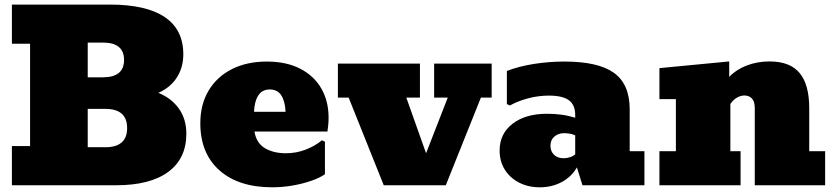

<svg xmlns="http://www.w3.org/2000/svg" viewBox="-20 -797 3593 826"><path d="M31.2 0V-168.5H109.4V-608.9H31.2V-777.3H452.6Q608.9 -777.3 688.7 -723.6Q768.6 -669.9 768.6 -563.5Q768.6 -507.3 741 -463.9Q713.4 -420.4 661.1 -397.5Q717.3 -375 749.5 -329.8Q781.7 -284.7 781.7 -221.7Q781.7 -114.7 703.6 -57.4Q625.5 0 480 0ZM422.9 -613.8H357.4V-464.4H422.9Q513.7 -464.4 513.7 -539.1Q513.7 -613.8 422.9 -613.8ZM357.4 -163.6H433.1Q526.9 -163.6 526.9 -246.1Q526.9 -328.6 433.1 -328.6H357.4Z M1151.4 8.8Q1006.3 8.8 924.1 -64.2Q841.8 -137.2 841.8 -266.6Q841.8 -348.1 877.7 -407.7Q913.6 -467.3 978 -499.8Q1042.5 -532.2 1127.9 -532.2Q1211.4 -532.2 1271 -501.7Q1330.6 -471.2 1362.1 -416.7Q1393.6 -362.3 1393.6 -291Q1393.6 -274.4 1392.1 -259Q1390.6 -243.7 1388.7 -231H1074.7Q1083 -181.2 1119.9 -159.4Q1156.7 -137.7 1210 -137.7Q1254.9 -137.7 1295.7 -153.6Q1336.4 -169.4 1364.7 -193.4L1377.9 -187.5V-47.4Q1354.5 -31.2 1317.4 -18.6Q1280.3 -5.9 1237.1 1.5Q1193.8 8.8 1151.4 8.8ZM1140.6 -412.1Q1107.9 -412.1 1091.3 -386.7Q1074.7 -361.3 1072.8 -315.9H1208.5Q1206.5 -361.3 1190.2 -386.7Q1173.8 -412.1 1140.6 -412.1Z M1630.9 0 1480 -377H1433.6V-523.4H1786.6V-377H1728L1813 -137.7L1906.2 -377H1847.7V-523.4H2095.2V-377H2048.8L1897.9 0Z M2302.7 8.8Q2252.4 8.8 2213.1 -11.5Q2173.8 -31.7 2151.6 -67.4Q2129.4 -103 2129.4 -149.4Q2129.4 -221.7 2185.1 -264.6Q2240.7 -307.6 2333.5 -307.6Q2365.7 -307.6 2395 -303.7Q2424.3 -299.8 2454.6 -290.5V-301.3Q2454.6 -345.7 2427.5 -365.7Q2400.4 -385.7 2340.8 -385.7Q2297.9 -385.7 2253.9 -374.5Q2210 -363.3 2173.8 -343.3L2160.6 -349.1V-491.7Q2211.9 -511.7 2277.1 -522Q2342.3 -532.2 2408.2 -532.2Q2554.2 -532.2 2621.6 -483.4Q2689 -434.6 2689 -326.7V-146.5H2752.4V0H2485.8L2461.9 -76.7Q2439 -36.6 2396.7 -13.9Q2354.5 8.8 2302.7 8.8ZM2404.8 -116.2Q2418 -116.2 2432.4 -120.8Q2446.8 -125.5 2454.6 -133.3V-214.8Q2442.4 -220.2 2429.9 -222.2Q2417.5 -224.1 2406.7 -224.1Q2381.8 -224.1 2365 -209.5Q2348.1 -194.8 2348.1 -170.4Q2348.1 -145.5 2363.8 -130.9Q2379.4 -116.2 2404.8 -116.2Z M2816.9 0V-146.5H2887.7V-370.6H2816.9V-503.9L3117.2 -532.7V-466.3Q3147.5 -498 3192.9 -515.4Q3238.3 -532.7 3290.5 -532.7Q3378.9 -532.7 3420.2 -482.7Q3461.4 -432.6 3461.4 -332V-146.5H3529.8V0H3227.1V-332Q3227.1 -360.4 3214.8 -373.3Q3202.6 -386.2 3182.6 -386.2Q3166 -386.2 3149.7 -376.5Q3133.3 -366.7 3122.1 -349.6V-146.5H3166V0Z"/></svg>

Font: Bevan
Style: Regular
Weight: 400
Designer: Vernon Adams
Foundry: Vernon Adams
Version: Version 2.100; ttfautohint (v1.8.3)